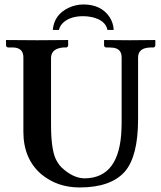

<svg xmlns="http://www.w3.org/2000/svg" viewBox="-20 -824 718 854"><path d="M214.8 -690.9Q220.7 -758.3 284.7 -789.1Q315.9 -803.7 350.1 -804.2Q429.2 -804.2 466.8 -749Q483.9 -723.1 485.8 -690.9H458Q449.2 -734.4 388.2 -748Q369.6 -752 350.1 -752Q286.6 -752 255.9 -717.8Q245.1 -705.1 242.2 -690.9ZM521 -568.8Q521 -606.9 483.4 -611.8Q475.1 -612.8 465.8 -612.8H452.1Q444.3 -614.3 442.9 -621.1V-645L444.8 -646Q445.8 -646 557.1 -645L668.9 -646L670.9 -645V-621.1Q668.9 -614.3 663.1 -612.8H648.9Q594.7 -611.3 594.2 -568.8V-294.9Q594.2 -127.9 534.7 -60.1Q472.2 9.8 334 9.8Q234.9 9.8 164.1 -48.8Q84.5 -116.7 84 -236.8V-568.8Q84 -606 49.3 -611.8Q40.5 -613.3 29.8 -612.8H16.1Q8.3 -614.3 6.8 -621.1V-645L8.8 -646Q9.8 -646 146 -645L280.8 -646L283.2 -645V-621.1Q281.2 -614.3 274.9 -612.8H261.2Q209.5 -608.4 207 -568.8V-270Q207 -163.1 227.5 -117.7Q238.3 -95.2 252.9 -80.1Q304.2 -31.7 355 -30.8Q514.2 -30.8 520.5 -253.9Q521 -266.1 521 -277.8Z"/></svg>

Font: Linux Libertine O
Style: Semibold
Weight: 700
Designer: Philipp H. Poll
Foundry: Philipp H. Poll
Version: Version 5.0.0